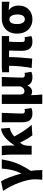

<svg xmlns="http://www.w3.org/2000/svg" viewBox="1392 -2018 825 3655"><g transform="rotate(-90 1804.5 -190.5)"><path d="M209 202Q213 178 214.5 157.5Q216 137 217 110.5Q218 84 218 44Q218 -8 201 -81.5Q184 -155 154 -237Q124 -319 84 -399Q44 -479 -3 -544L180 -583Q198 -555 217.5 -514.5Q237 -474 256 -424Q275 -374 293 -317.5Q311 -261 327 -201H332Q360 -258 378.5 -317Q397 -376 407.5 -439Q418 -502 422 -569H598Q586 -497 570.5 -433.5Q555 -370 531.5 -306.5Q508 -243 471 -172.5Q434 -102 379 -16Q388 38 391 96Q394 154 394 202Z M689 0V-392Q689 -426 686 -474.5Q683 -523 675 -569H851Q858 -541 860 -504.5Q862 -468 862 -427V-331H867Q909 -395 956.5 -449Q1004 -503 1061 -539Q1118 -575 1185 -583L1198 -417Q1153 -408 1113 -387Q1073 -366 1026.5 -326Q980 -286 915 -219Q883 -187 869.5 -143.5Q856 -100 856 -35V0ZM1055 13Q1034 -15 1011 -51Q988 -87 963 -131.5Q938 -176 912 -230L1026 -345Q1055 -289 1093.5 -225Q1132 -161 1174.5 -102Q1217 -43 1256 0Z M1473 14Q1407 14 1370.5 -11Q1334 -36 1319 -81Q1304 -126 1304 -185V-569H1484Q1482 -504 1478.5 -430.5Q1475 -357 1473 -290.5Q1471 -224 1471 -179Q1471 -151 1483 -140.5Q1495 -130 1520 -130Q1527 -130 1537 -131.5Q1547 -133 1555 -137L1576 -6Q1557 2 1534 8Q1511 14 1473 14Z M1654 202V-569H1832V-239Q1832 -181 1847.5 -159.5Q1863 -138 1897 -138Q1916 -138 1931.5 -145Q1947 -152 1960.5 -167.5Q1974 -183 1987 -208V-569H2167Q2165 -504 2162 -430.5Q2159 -357 2157 -290.5Q2155 -224 2155 -179Q2155 -151 2168.5 -140.5Q2182 -130 2207 -130Q2215 -130 2224.5 -131.5Q2234 -133 2244 -137L2265 -6Q2246 2 2222.5 8Q2199 14 2161 14Q2100 14 2061 -9.5Q2022 -33 2007 -79H2004Q1985 -37 1954.5 -14.5Q1924 8 1888 8Q1869 8 1852 3.5Q1835 -1 1821 -15Q1821 15 1822 42Q1823 69 1824.5 94.5Q1826 120 1828.5 146.5Q1831 173 1834 202Z M2839 14Q2774 14 2735.5 -11.5Q2697 -37 2680.5 -82Q2664 -127 2664 -187Q2664 -199 2664.5 -225Q2665 -251 2666 -286Q2667 -321 2668 -358.5Q2669 -396 2669 -430H2545Q2545 -330 2536.5 -215.5Q2528 -101 2517 10L2338 0Q2360 -114 2369.5 -226Q2379 -338 2379 -430H2256V-562L2342 -569H2945V-430H2839Q2836 -394 2834.5 -354Q2833 -314 2832.5 -278Q2832 -242 2832 -216Q2832 -190 2832 -181Q2832 -151 2845 -140.5Q2858 -130 2883 -130Q2897 -130 2924 -135L2945 -4Q2929 3 2901 8.5Q2873 14 2839 14Z M3263 14Q3188 14 3126.5 -19.5Q3065 -53 3028.5 -118.5Q2992 -184 2992 -278Q2992 -352 3015 -406.5Q3038 -461 3077.5 -497Q3117 -533 3167 -551Q3217 -569 3271 -569H3599V-423Q3553 -428 3518 -432Q3483 -436 3439 -437V-432Q3480 -408 3503 -360Q3526 -312 3526 -249Q3526 -168 3492.5 -109Q3459 -50 3399.5 -18Q3340 14 3263 14ZM3265 -130Q3294 -130 3314.5 -146Q3335 -162 3346 -193Q3357 -224 3357 -268Q3357 -312 3346.5 -347.5Q3336 -383 3315.5 -404Q3295 -425 3265 -425Q3237 -425 3216.5 -410.5Q3196 -396 3185 -363.5Q3174 -331 3174 -278Q3174 -231 3185 -197.5Q3196 -164 3216.5 -147Q3237 -130 3265 -130Z"/></g></svg>

Font: Noto Sans SC Black
Style: Regular
Weight: 900
Designer: Ryoko NISHIZUKA  (kana, bopomofo & ideographs); Paul D. Hunt (Latin, Greek & Cyrillic); Sandoll Communications , Soo-you
Foundry: Adobe
Version: Version 2.004-H2;hotconv 1.0.118;makeotfexe 2.5.65603